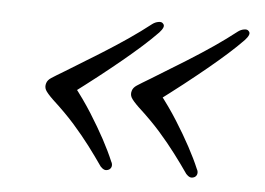

<svg xmlns="http://www.w3.org/2000/svg" viewBox="-35 -452 581 421"><g transform="rotate(5 255.0 -242.0)"><path d="M64.5 -253Q66.5 -260 74.5 -265.2Q82.5 -270.5 103.5 -283Q147 -309.5 179 -329.5Q211 -349.5 236.5 -367Q262 -384.5 285 -402.5Q291 -407 298 -408.2Q305 -409.5 308 -406Q312 -402.5 310 -397.2Q308 -392 302 -385.5Q287 -370 268 -353Q249 -336 226 -317Q203 -298 176.5 -277.2Q150 -256.5 120 -234L124.5 -255.5Q148.5 -225 166.8 -196Q185 -167 198.8 -141.5Q212.5 -116 221.5 -94.5Q224.5 -89.5 223.8 -84.5Q223 -79.5 218.5 -76.5Q212.5 -73.5 208 -75.2Q203.5 -77 199.5 -81.5Q185 -102.5 168.8 -124Q152.5 -145.5 132 -168.8Q111.5 -192 83 -218Q69 -231.5 65.5 -238.2Q62 -245 64.5 -253ZM253 -253Q255 -260 263 -265.2Q271 -270.5 292 -283Q335.5 -309.5 367.5 -329.5Q399.5 -349.5 425 -367Q450.5 -384.5 473.5 -402.5Q479.5 -407 486.5 -408.2Q493.5 -409.5 496.5 -406Q500.5 -402.5 498.5 -397.2Q496.5 -392 490.5 -385.5Q475.5 -370 456.5 -353Q437.5 -336 414.5 -317Q391.5 -298 365 -277.2Q338.5 -256.5 308.5 -234L313 -255.5Q337 -225 355.2 -196Q373.5 -167 387.2 -141.5Q401 -116 410 -94.5Q413 -89.5 412.2 -84.5Q411.5 -79.5 407 -76.5Q401 -73.5 396.5 -75.2Q392 -77 388 -81.5Q373.5 -102.5 357.2 -124Q341 -145.5 320.5 -168.8Q300 -192 271.5 -218Q257.5 -231.5 254 -238.2Q250.5 -245 253 -253Z"/></g></svg>

Font: Fraunces Light
Style: Italic
Weight: 300
Italic angle: -16°
Version: Version 1.000;[b76b70a41]